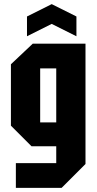

<svg xmlns="http://www.w3.org/2000/svg" viewBox="-20 -772 471 932"><path d="M57 140V20H253V-62H133L33 -162V-460L139 -560H395V24L279 140ZM175 -440V-178H253V-440ZM111 -596V-692L231 -752L351 -692V-596L231 -656Z"/></svg>

Font: Tektur Condensed SemiBold
Style: Regular
Weight: 600
Width: 3
Designer: Adam Jagosz
Foundry: Adam Jagosz
Version: Version 1.005;gftools[0.9.30]